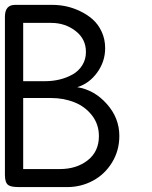

<svg xmlns="http://www.w3.org/2000/svg" viewBox="-20 -760 617 780"><path d="M0 -48.8V-691.9Q0 -740.2 41 -740.2H193.8Q220.2 -740.2 248.3 -734.4Q276.4 -728.5 305.2 -714.8Q334 -701.2 356.4 -681.4Q378.9 -661.6 393.1 -631.1Q407.2 -600.6 407.2 -564Q407.2 -510.3 375 -465.6Q342.8 -420.9 293.9 -405.8Q362.8 -395 413.8 -337.9Q464.8 -280.8 464.8 -208Q464.8 -148.4 435.3 -100.1Q405.8 -51.8 357.4 -25.9Q309.1 0 252.9 0H58.1Q24.9 0 14.2 -7.8Q0 -17.1 0 -48.8ZM74.2 -361.8V-73.2H223.1Q291 -73.2 336.4 -108.9Q381.8 -144.5 381.8 -207Q381.8 -255.4 353.5 -291.5Q325.2 -327.6 281.7 -344.7Q238.3 -361.8 188 -361.8ZM74.2 -430.2H164.1Q193.8 -430.2 222.2 -437Q250.5 -443.8 274.9 -457.5Q299.3 -471.2 314.2 -494.9Q329.1 -518.6 329.1 -548.8Q329.1 -602.1 286.6 -634.5Q244.1 -667 188 -667H74.2Z"/></svg>

Font: BPreplay
Style: Regular
Weight: 400
Designer: Magenta/George Triantafyllakos
Foundry: Magenta/George Triantafyllakos
Version: Version 1.00